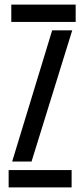

<svg xmlns="http://www.w3.org/2000/svg" viewBox="-20 -820 369 840"><path d="M17.8 0V-76H293.3V0ZM29.4 -724V-800H311.1V-724ZM33.2 -113.2 208.2 -687.2H296L118 -113.2Z"/></svg>

Font: Big Shoulders Stencil Text SC Thin
Style: Regular
Weight: 100
Designer: Patric King
Foundry: XO Type Co
Version: Version 2.001